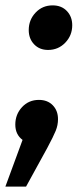

<svg xmlns="http://www.w3.org/2000/svg" viewBox="-51 -522 299 715"><path d="M165 -78Q165 -56 156.5 -35Q148 -14 125 29L46 173H-31L33 -1Q6 -21 6 -58Q6 -96 31 -123Q56 -150 94 -150Q126 -150 145.5 -130Q165 -110 165 -78ZM56 -410Q56 -448 81.5 -475Q107 -502 145 -502Q178 -502 198 -481Q218 -460 218 -428Q218 -390 192 -363Q166 -336 128 -336Q96 -336 76 -357Q56 -378 56 -410Z"/></svg>

Font: Fira Sans Condensed SemiBold
Style: Italic
Weight: 600
Width: 3
Italic angle: -8°
Designer: bBox Type GmbH & Carrois Corporate GbR & Edenspiekermann AG
Foundry: bBox Type GmbH & Carrois Corporate GbR & Edenspiekermann AG
Version: Version 4.301